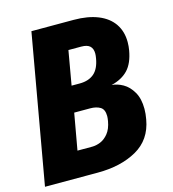

<svg xmlns="http://www.w3.org/2000/svg" viewBox="-109 -815 817 905"><g transform="rotate(-15 299.5 -362.5)"><path d="M127 -725H333Q402.5 -725 451.8 -705Q501 -685 526.5 -647.5Q552 -610 552 -558.5Q552 -537.5 548.5 -518Q538 -458 508.5 -426.5Q479 -395 426.5 -382Q453.5 -380.5 481.2 -364.8Q509 -349 528 -316.2Q547 -283.5 547 -233.5Q547 -209.5 542 -183Q525.5 -88 447.5 -44Q369.5 0 257 0H-1ZM366 -222Q368.5 -237 368.5 -246Q368.5 -279 349.2 -290.5Q330 -302 300.5 -302H222.5L191 -125H263Q282.5 -125 303.5 -133.5Q324.5 -142 342 -163.5Q359.5 -185 366 -222ZM388 -522Q390.5 -536 390.5 -545.5Q390.5 -569.5 377.2 -581.8Q364 -594 335 -594H272.5L243.5 -428H283.5Q326.5 -428 353 -450.2Q379.5 -472.5 388 -522Z"/></g></svg>

Font: JuliaMono Black
Style: Italic
Weight: 900
Italic angle: -9°
Monospace: yes
Designer: cormullion
Foundry: corm
Version: Version 0.057; ttfautohint (v1.8.4)